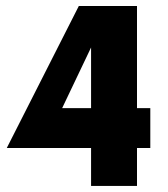

<svg xmlns="http://www.w3.org/2000/svg" viewBox="-20 -615 556 635"><path d="M477.1 -257.3H433.1V-595.2H240.7L2.4 -125.5H281.2V0H433.1V-125.5H477.1ZM185.5 -257.3 281.2 -458V-257.3Z"/></svg>

Font: Now Black
Style: Regular
Weight: 400
Designer: Alfredo Marco Pradil
Foundry: Alfredo Marco Pradil
Version: Version 1.200;hotconv 1.0.109;makeotfexe 2.5.65596